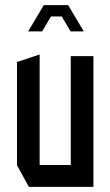

<svg xmlns="http://www.w3.org/2000/svg" viewBox="-20 -726 429 746"><path d="M92 0 46 -84V-485L133 -514H134V-85H255V-508H343V0ZM124 -662 150 -706H245L271 -662L305 -605V-604H254L220 -662H178L144 -604H90V-605Z"/></svg>

Font: Foldit Thin
Style: Regular
Weight: 400
Version: Version 1.003